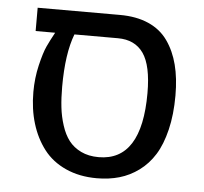

<svg xmlns="http://www.w3.org/2000/svg" viewBox="-46 -612 715 674"><g transform="rotate(5 312.0 -275.0)"><path d="M350.1 -564Q408.2 -564 450.9 -545.2Q493.7 -526.4 519 -490.5Q544.4 -454.6 556.6 -407.2Q568.8 -359.9 568.8 -298.8Q568.8 -231.9 555.9 -178.5Q543 -125 520.8 -89.4Q498.5 -53.7 466.6 -30.3Q434.6 -6.8 397.9 3.7Q361.3 14.2 318.8 14.2Q257.3 14.2 209.2 -7.6Q161.1 -29.3 131.3 -68.1Q101.6 -106.9 86.2 -157.5Q70.8 -208 70.8 -268.1Q70.8 -316.9 81.5 -362.5Q92.3 -408.2 102.8 -430.9Q113.3 -453.6 128.9 -481.9H60.1V-564ZM318.8 -60.1Q470.2 -60.1 470.2 -298.8Q470.2 -396 440.2 -439Q410.2 -481.9 350.1 -481.9H196.8Q169.9 -412.1 169.9 -294.9Q169.9 -255.4 173.6 -223.1Q177.2 -190.9 187.3 -159.7Q197.3 -128.4 213.6 -107.2Q230 -85.9 256.6 -73Q283.2 -60.1 318.8 -60.1Z"/></g></svg>

Font: FiraGO
Style: Regular
Weight: 400
Designer: bBox Type
Foundry: bBox Type GmbH
Version: Version 1.001;PS 001.001;hotconv 1.0.88;makeotf.lib2.5.64775